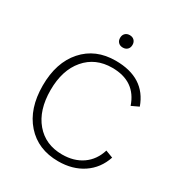

<svg xmlns="http://www.w3.org/2000/svg" viewBox="-195 -979 1060 1126"><g transform="rotate(30 334.5 -415.5)"><path d="M326.5 -829.5Q338 -841 357 -841Q376 -841 387.5 -829.5Q399 -818 399 -799Q399 -780 387.5 -768.5Q376 -757 357 -757Q338 -757 326.5 -768.5Q315 -780 315 -799Q315 -818 326.5 -829.5ZM626 -167Q598 -83 528.5 -36.5Q459 10 362 10Q225 10 143.5 -82Q62 -174 62 -330Q62 -486 143.5 -578Q225 -670 361 -670Q559 -670 617 -507L568 -484Q521 -624 364 -624Q251 -624 183 -544.5Q115 -465 115 -330Q115 -194 182 -115Q249 -36 362 -36Q442 -36 498 -75Q554 -114 576 -186Z"/></g></svg>

Font: Elaine Sans Light
Style: Regular
Weight: 300
Designer: Wei Huang
Foundry: Wei Huang
Version: Version 2.001;December 24, 2019;FontCreator 12.0.0.2547 64-b